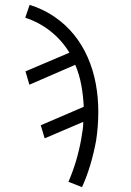

<svg xmlns="http://www.w3.org/2000/svg" viewBox="-20 -548 540 791"><path d="M318 223 262 201Q281 157 294 112.5Q307 68 315 23V22Q318 5 320.5 -12Q323 -29 323 -46L164 22L148 -32L325 -108Q323 -153 315 -197Q307 -241 290 -281L101 -199L85 -254L266 -331Q235 -382 188.5 -419Q142 -456 84 -475L102 -528Q157 -511 203.5 -479.5Q250 -448 284.5 -405.5Q319 -363 341.5 -311.5Q364 -260 374.5 -203.5Q385 -147 385 -87.5Q385 -28 376 31Q367 80 353 128Q339 176 318 223Z"/></svg>

Font: Iosevka Curly Slab Light
Style: Italic
Weight: 300
Italic angle: -9°
Monospace: yes
Designer: Belleve Invis
Foundry: Belleve Invis
Version: Version 22.1.2; ttfautohint (v1.8.4)